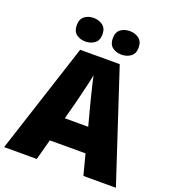

<svg xmlns="http://www.w3.org/2000/svg" viewBox="-162 -1050 1051 1172"><g transform="rotate(20 363.0 -464.0)"><path d="M515 0 480 -134H248L212 0H0L233 -717H490L726 0ZM409 -409Q404 -428 395 -463.5Q386 -499 377 -537Q368 -575 363 -599Q359 -575 350.5 -539Q342 -503 333.5 -468Q325 -433 319 -409L288 -292H440ZM162 -851Q162 -891 186 -909.5Q210 -928 245 -928Q279 -928 304 -909.5Q329 -891 329 -851Q329 -812 304 -793.5Q279 -775 245 -775Q210 -775 186 -793.5Q162 -812 162 -851ZM396 -851Q396 -891 420 -909.5Q444 -928 480 -928Q514 -928 539 -909.5Q564 -891 564 -851Q564 -812 539 -793.5Q514 -775 480 -775Q444 -775 420 -793.5Q396 -812 396 -851Z"/></g></svg>

Font: Noto Sans Oriya Blk
Style: Regular
Weight: 900
Designer: Amélie Bonet and Sol Matas
Foundry: Google LLC
Version: Version 2.006; ttfautohint (v1.8.4.7-5d5b)